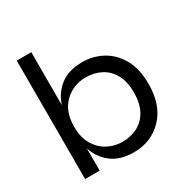

<svg xmlns="http://www.w3.org/2000/svg" viewBox="-169 -886 1012 1039"><g transform="rotate(-30 337.0 -366.5)"><path d="M376 7Q288 7 235.5 -35Q183 -77 164 -140V0H73V-740H164V-409Q183 -472 235.5 -514Q288 -556 376 -556Q442 -556 499.5 -525Q557 -494 592.5 -431.5Q628 -369 628 -274Q628 -142 556 -67.5Q484 7 376 7ZM350 -73Q402 -73 444 -94.5Q486 -116 511 -160.5Q536 -205 536 -274Q536 -343 511 -387.5Q486 -432 444 -453.5Q402 -475 350 -475Q272 -475 217.5 -422.5Q163 -370 163 -274Q163 -208 189.5 -163Q216 -118 258.5 -95.5Q301 -73 350 -73Z"/></g></svg>

Font: Ulagadi Sans
Style: Regular
Weight: 400
Designer: Ninad Kale (Devanagari), Jonny Pinhorn (Latin)
Foundry: Indian Type Foundry
Version: Version 3.01;March 29, 2020;FontCreator 12.0.0.2522 64-bit; 